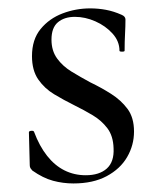

<svg xmlns="http://www.w3.org/2000/svg" viewBox="-20 -418 378 449"><path d="M100.4 -325.2Q100.4 -299.4 113.5 -281.3Q126.6 -263.2 147.4 -250.5Q168.2 -237.8 190.8 -225.6Q216.6 -213.2 239.8 -198.5Q263 -183.8 278.2 -163.4Q293.4 -143 293.4 -110.4Q293.4 -78.4 277.3 -50.7Q261.2 -23 229.4 -6Q197.6 11 151.6 11Q127.4 11 104 4.7Q80.6 -1.6 55.6 -19.2Q53.6 -21.2 51.6 -24.2Q49.6 -27.2 49.6 -31.2L47.6 -108.6Q47.6 -111.6 53.1 -112.1Q58.6 -112.6 59.6 -109.8Q72.2 -76.2 90.2 -53.5Q108.2 -30.8 130.9 -19.5Q153.6 -8.2 180.4 -8.2Q212.4 -8.2 229.8 -23.9Q247.2 -39.6 245.6 -71.2Q244.8 -100 231.1 -118.1Q217.4 -136.2 196.8 -148.5Q176.2 -160.8 153.8 -171.8Q129.2 -184 106.6 -197.6Q84 -211.2 69.4 -232.3Q54.8 -253.4 54.8 -286.8Q54.8 -325.6 75 -350.2Q95.2 -374.8 126.3 -386.6Q157.4 -398.4 191 -398.4Q209.8 -398.4 227.9 -395Q246 -391.6 264.4 -383.4Q273.4 -379.6 273.4 -372.4Q273.4 -356.4 272.4 -338.5Q271.4 -320.6 271.4 -299.4Q271.4 -297.2 265.4 -297.2Q259.4 -297.2 259.4 -299.4Q259.4 -321.6 243.1 -339.6Q226.8 -357.6 203 -368.1Q179.2 -378.6 155 -378.6Q130.6 -378.6 115.5 -366Q100.4 -353.4 100.4 -325.2Z"/></svg>

Font: Cormorant Garamond Light
Style: Regular
Weight: 300
Designer: Christian Thalmann (Catharsis Fonts)
Foundry: Catharsis Fonts
Version: Version 4.001